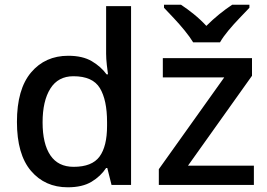

<svg xmlns="http://www.w3.org/2000/svg" viewBox="-20 -786 1136 816"><path d="M268 10Q171 10 111.5 -60Q52 -130 52 -268Q52 -407 112 -478Q172 -549 270 -549Q331 -549 370 -526Q409 -503 433 -470H439Q437 -483 434 -510Q431 -537 431 -558V-760H537V0H454L436 -72H431Q408 -37 369 -13.5Q330 10 268 10ZM293 -77Q371 -77 403 -120.5Q435 -164 435 -251V-267Q435 -361 404.5 -411.5Q374 -462 292 -462Q227 -462 194 -409.5Q161 -357 161 -266Q161 -175 194 -126Q227 -77 293 -77ZM1059 0H655V-67L933 -457H672V-539H1051V-464L779 -82H1059ZM801 -606Q787 -629 765 -656Q743 -683 719 -708.5Q695 -734 677 -753V-766H749Q775 -749 803.5 -726Q832 -703 857 -676Q884 -703 912.5 -726Q941 -749 967 -766H1040V-753Q1022 -734 997.5 -708.5Q973 -683 950.5 -656Q928 -629 915 -606Z"/></svg>

Font: Noto Sans Medium
Style: Regular
Weight: 500
Designer: Monotype Design Team
Foundry: Monotype Imaging Inc.
Version: Version 2.007